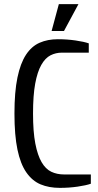

<svg xmlns="http://www.w3.org/2000/svg" viewBox="-20 -900 475 930"><path d="M270 10Q217 10 176.5 -7Q136 -24 107.5 -65Q79 -106 64.5 -175.5Q50 -245 50 -350Q50 -455 64.5 -524.5Q79 -594 106 -635Q133 -676 172 -693Q211 -710 260 -710Q305 -710 346 -704Q387 -698 410 -690V-645H280Q250 -645 224.5 -632Q199 -619 180 -585.5Q161 -552 150.5 -495Q140 -438 140 -350Q140 -262 151 -205Q162 -148 181.5 -114.5Q201 -81 228.5 -68Q256 -55 290 -55H420V-10Q397 -2 356 4Q315 10 270 10ZM230 -750 265 -880H360L290 -750Z"/></svg>

Font: Cuprum
Style: Regular
Weight: 400
Designer: Jovanny Lemonad
Foundry: Jovanny Lemonad
Version: Version 1.002